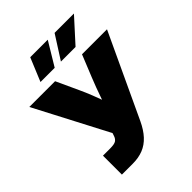

<svg xmlns="http://www.w3.org/2000/svg" viewBox="-259 -1091 1233 1233"><g transform="rotate(-45 357.5 -474.5)"><path d="M118.2 0V-171.9H183.1Q222.2 -171.9 236.6 -181.6Q251 -191.4 257.3 -210.4L264.2 -231L4.9 -727.5H238.8L307.6 -578.1Q327.6 -535.2 344.2 -492.7Q360.8 -450.2 375.5 -409.9Q390.1 -369.6 403.3 -332.5H334Q353.5 -387.7 375 -450.2Q396.5 -512.7 422.9 -578.1L483.4 -727.5H710.4L444.8 -159.2Q418.9 -104 386.2 -68.6Q353.5 -33.2 311.8 -16.6Q270 0 217.3 0ZM297.9 -790H168.9L234.9 -949.2H394ZM487.3 -790H354.5L456.1 -949.2H631.8Z"/></g></svg>

Font: Inter 28pt Black
Style: Regular
Weight: 900
Designer: Rasmus Andersson
Foundry: rsms
Version: Version 4.001;git-66647c0bb